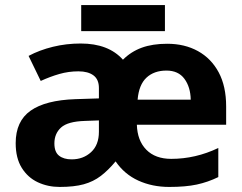

<svg xmlns="http://www.w3.org/2000/svg" viewBox="-20 -729 957 759"><path d="M641 -556Q710 -556 762.5 -527Q815 -498 844.5 -443Q874 -388 874 -308V-236H521Q523 -173 558.5 -137Q594 -101 657 -101Q753 -101 843 -144V-29Q802 -9 758 0.5Q714 10 649 10Q582 10 527 -15Q472 -40 437 -91Q408 -56 378.5 -33.5Q349 -11 311 -0.5Q273 10 216 10Q169 10 129.5 -8.5Q90 -27 66 -65.5Q42 -104 42 -163Q42 -250 101 -291.5Q160 -333 278 -337L371 -340V-381Q371 -415 349.5 -431Q328 -447 290 -447Q251 -447 214.5 -436.5Q178 -426 141 -409L93 -508Q136 -531 189 -544Q242 -557 299 -557Q409 -557 466 -493Q498 -525 540.5 -540.5Q583 -556 641 -556ZM638 -450Q589 -450 559 -422Q529 -394 524 -335H734Q733 -385 709 -417.5Q685 -450 638 -450ZM371 -253 316 -251Q248 -249 221.5 -225Q195 -201 195 -162Q195 -128 213.5 -113.5Q232 -99 263 -99Q309 -99 340 -127.5Q371 -156 371 -208ZM632 -709V-606H301V-709Z"/></svg>

Font: Noto Sans IKEA
Style: Bold
Weight: 600
Designer: Monotype Design Team
Foundry: Monotype Imaging Inc.
Version: Version 2.001